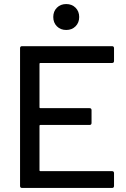

<svg xmlns="http://www.w3.org/2000/svg" viewBox="-20 -928 622 948"><path d="M533 -617H179Q175 -617 175 -613V-398Q175 -394 179 -394H422Q432 -394 432 -384V-321Q432 -311 422 -311H179Q175 -311 175 -307V-87Q175 -83 179 -83H533Q543 -83 543 -73V-10Q543 0 533 0H89Q79 0 79 -10V-690Q79 -700 89 -700H533Q543 -700 543 -690V-627Q543 -617 533 -617ZM243 -844Q243 -872 261 -890Q279 -908 307 -908Q335 -908 353 -890Q371 -872 371 -844Q371 -816 353 -798Q335 -780 307 -780Q279 -780 261 -798Q243 -816 243 -844Z"/></svg>

Font: BarlowMedium
Style: Regular
Weight: 500
Designer: Jeremy Tribby
Foundry: Tribby Type
Version: Version 1.422